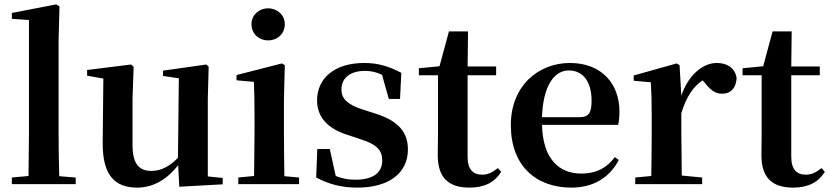

<svg xmlns="http://www.w3.org/2000/svg" viewBox="-20 -839 3783 875"><path d="M109 0H325V-30L250 -36C248 -100 247 -172 247 -235V-651L251 -810L236 -819L34 -780V-753L112 -748V-235L110 -37L34 -30V0Z M797 12 995 1V-28L927 -35V-389L931 -535L920 -545L723 -517V-493L795 -482L791 -120C756 -83 715 -60 671 -60C616 -60 584 -89 584 -178V-389L589 -535L577 -545L377 -520V-494L451 -481L448 -188C447 -37 506 16 605 16C682 16 744 -25 792 -86Z M1202 -655C1244 -655 1278 -685 1278 -729C1278 -770 1244 -801 1202 -801C1160 -801 1126 -770 1126 -729C1126 -685 1160 -655 1202 -655ZM1137 0H1343V-30L1276 -36C1275 -94 1274 -180 1274 -235V-388L1278 -542L1265 -550L1058 -497V-473L1137 -466C1139 -418 1140 -375 1140 -308V-235L1138 -37L1066 -30V0Z M1608 16C1755 16 1839 -52 1839 -158C1839 -236 1796 -288 1692 -321L1636 -339C1559 -363 1536 -392 1536 -432C1536 -483 1576 -516 1643 -516C1673 -516 1696 -510 1721 -498L1752 -388H1803L1809 -507C1753 -536 1705 -552 1640 -552C1502 -552 1425 -480 1425 -382C1425 -301 1478 -251 1565 -224L1621 -205C1701 -181 1722 -151 1722 -107C1722 -51 1679 -20 1599 -20C1564 -20 1537 -26 1510 -37L1483 -160H1426L1421 -30C1478 0 1535 16 1608 16Z M2120 16C2189 16 2235 -9 2264 -56L2249 -73C2222 -52 2204 -43 2177 -43C2136 -43 2111 -67 2111 -124V-496H2241V-536H2111L2113 -696H2026L1983 -537L1889 -528V-496H1976V-235C1976 -195 1975 -169 1975 -132C1975 -29 2024 16 2120 16Z M2584 16C2683 16 2758 -29 2800 -110L2782 -123C2747 -76 2700 -48 2629 -48C2529 -48 2454 -113 2450 -270H2797C2801 -288 2803 -306 2803 -331C2803 -455 2724 -552 2577 -552C2435 -552 2308 -449 2308 -269C2308 -84 2422 16 2584 16ZM2450 -305C2455 -452 2508 -518 2572 -518C2636 -518 2676 -468 2676 -380C2676 -326 2664 -305 2621 -305Z M2946 0H3180V-30L3087 -39L3085 -235V-323C3108 -398 3138 -443 3182 -473L3190 -464C3215 -432 3237 -412 3270 -412C3315 -412 3335 -442 3337 -485C3327 -534 3290 -552 3246 -552C3184 -552 3117 -498 3085 -403L3077 -542L3064 -550L2868 -495V-471L2946 -464C2949 -415 2950 -377 2950 -310V-235C2950 -180 2949 -95 2948 -37L2875 -30V0Z M3595 16C3664 16 3710 -9 3739 -56L3724 -73C3697 -52 3679 -43 3652 -43C3611 -43 3586 -67 3586 -124V-496H3716V-536H3586L3588 -696H3501L3458 -537L3364 -528V-496H3451V-235C3451 -195 3450 -169 3450 -132C3450 -29 3499 16 3595 16Z"/></svg>

Font: Source Han Serif CN
Style: Bold
Weight: 700
Designer: Ryoko NISHIZUKA 西塚涼子 (kana & ideographs); Frank Grießhammer (Latin, Greek & Cyrillic); Wenlong ZHANG 张文龙 (bopomofo); San
Foundry: Adobe
Version: Version 2.003;hotconv 1.1.1;makeotfexe 2.6.0